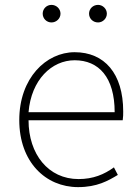

<svg xmlns="http://www.w3.org/2000/svg" viewBox="-20 -754 567 787"><path d="M300 13C378 13 423 -13 463 -37L447 -68C407 -39 362 -20 302 -20C178 -20 97 -122 97 -261H483C485 -275 485 -286 485 -297C485 -453 408 -540 286 -540C169 -540 59 -434 59 -262C59 -90 167 13 300 13ZM97 -294C108 -427 192 -507 286 -507C385 -507 450 -437 450 -294ZM191 -662C211 -662 228 -678 228 -698C228 -718 211 -734 191 -734C171 -734 155 -718 155 -698C155 -678 171 -662 191 -662ZM382 -662C401 -662 418 -678 418 -698C418 -718 401 -734 382 -734C361 -734 345 -718 345 -698C345 -678 361 -662 382 -662Z"/></svg>

Font: Noto Sans CJK HK Thin
Style: Regular
Weight: 100
Designer: Ryoko NISHIZUKA 西塚涼子 (kana, bopomofo & ideographs); Paul D. Hunt (Latin, Greek & Cyrillic); Sandoll Communications 산돌커뮤니
Foundry: Adobe
Version: Version 2.004;hotconv 1.0.118;makeotfexe 2.5.65603